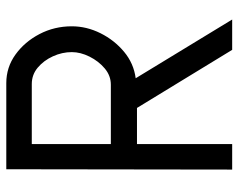

<svg xmlns="http://www.w3.org/2000/svg" viewBox="-92 -648 740 595"><g transform="rotate(-90 277.5 -350.0)"><path d="M515 0H421L241 -295H129V0H50L51 -700H318Q367 -700 406.5 -671.5Q446 -643 470 -597Q494 -551 494 -497Q494 -451 472.5 -408Q451 -365 415 -335Q379 -305 333 -299ZM414 -497Q414 -527 401 -555.5Q388 -584 366 -602.5Q344 -621 315 -621H129V-376H313Q341 -376 363.5 -395Q386 -414 400 -442Q414 -470 414 -497Z"/></g></svg>

Font: Kulim Park
Style: Regular
Weight: 400
Designer: Noponies / Dale Sattler
Foundry: Noponies
Version: Version 1.000; ttfautohint (v1.8.3)